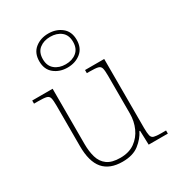

<svg xmlns="http://www.w3.org/2000/svg" viewBox="-193 -935 984 1067"><g transform="rotate(-30 298.5 -402.0)"><path d="M281 10Q199 10 158.5 -37.5Q118 -85 118 -184V-442Q118 -477 114 -492.5Q110 -508 94 -512Q78 -516 41 -516H15V-536H146V-181Q146 -134 157 -96Q168 -58 197.5 -36.5Q227 -15 281 -15Q337 -15 374 -41.5Q411 -68 430 -110.5Q449 -153 449 -202V-442Q449 -477 445 -492.5Q441 -508 425 -512Q409 -516 372 -516H354V-536H477V-94Q477 -60 481 -44Q485 -28 499.5 -24Q514 -20 544 -20H576V0H453L450 -91H446Q427 -52 387.5 -21Q348 10 281 10ZM278 -596Q228 -596 193 -624Q158 -652 158 -705Q158 -758 193 -786Q228 -814 278 -814Q328 -814 363 -786Q398 -758 398 -705Q398 -652 363 -624Q328 -596 278 -596ZM278 -617Q320 -617 347.5 -639.5Q375 -662 375 -705Q375 -749 347.5 -771Q320 -793 278 -793Q236 -793 208.5 -771Q181 -749 181 -705Q181 -662 208.5 -639.5Q236 -617 278 -617Z"/></g></svg>

Font: Noto Serif Telugu Thin
Style: Regular
Weight: 100
Designer: Jelle Bosma - Monotype Design Team
Foundry: Monotype Imaging Inc.
Version: Version 2.005; ttfautohint (v1.8.4.7-5d5b)